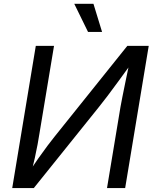

<svg xmlns="http://www.w3.org/2000/svg" viewBox="-20 -962 793 982"><path d="M620.1 0H527.3L596.2 -415Q599.6 -434.1 606.2 -467.5Q612.8 -501 622.3 -546.9Q631.8 -592.8 643.6 -648.9H660.2Q614.7 -586.4 584 -544.2Q553.2 -502 530.3 -471.7Q507.3 -441.4 485.4 -414.1L152.8 0H42.5L163.1 -727.5H256.3L182.1 -281.2Q178.2 -256.3 172.4 -224.1Q166.5 -191.9 158.2 -154.5Q149.9 -117.2 138.7 -75.7H125.5Q150.9 -116.2 176.3 -152.3Q201.7 -188.5 223.1 -216.8Q244.6 -245.1 258.3 -262.2L631.3 -727.5H740.7ZM430.2 -798.8 359.9 -942.4H458L502 -798.8Z"/></svg>

Font: Adwaita Sans
Style: Italic
Weight: 400
Italic angle: -9.39999°
Designer: Rasmus Andersson
Foundry: rsms
Version: Version 4.001;git-9221beed3